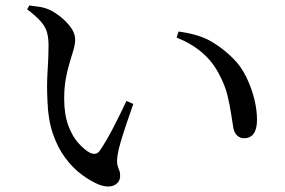

<svg xmlns="http://www.w3.org/2000/svg" viewBox="-20 -706 1040 700"><path d="M338 -34Q308 -47 276.5 -70.5Q245 -94 217.5 -131Q190 -168 172.5 -219.5Q155 -271 153 -339Q150 -394 153.5 -447Q157 -500 157 -539Q157 -567 151.5 -587.5Q146 -608 129 -627.5Q112 -647 79 -672L87 -686Q106 -684 124.5 -681Q143 -678 159 -671Q179 -662 201 -644.5Q223 -627 238.5 -605.5Q254 -584 254 -562Q254 -545 248 -524.5Q242 -504 234 -478Q226 -452 220 -419.5Q214 -387 214 -346Q214 -289 229 -248.5Q244 -208 266.5 -183.5Q289 -159 308 -149Q319 -144 328 -145.5Q337 -147 344 -157Q368 -192 393.5 -241.5Q419 -291 441 -338L466 -327Q454 -293 441.5 -256Q429 -219 420 -188.5Q411 -158 409 -142Q405 -117 408 -105Q411 -93 414.5 -85.5Q418 -78 418 -65Q418 -41 396 -30.5Q374 -20 338 -34ZM869 -202Q856 -202 845.5 -211Q835 -220 831 -238Q827 -260 822.5 -291.5Q818 -323 809 -359.5Q800 -396 780 -433Q756 -481 716.5 -514.5Q677 -548 624 -569L631 -591Q705 -581 749 -555.5Q793 -530 830 -493Q859 -464 878 -425Q897 -386 907 -345.5Q917 -305 917 -270Q917 -236 905 -219Q893 -202 869 -202Z"/></svg>

Font: Noto Serif HK ExtraLight Medium
Style: Regular
Weight: 500
Version: Version 2.002-H1;hotconv 1.1.0;makeotfexe 2.6.0